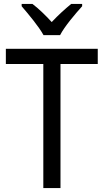

<svg xmlns="http://www.w3.org/2000/svg" viewBox="-20 -1030 532 984"><path d="M203 -850H288C311 -895 366 -959 401 -998V-1010H345C311 -982 280 -954 245 -917C213 -952 177 -987 146 -1010H91V-998C127 -956 179 -894 203 -850ZM290 -66V-702H481V-780H10V-702H202V-66Z"/></svg>

Font: Noto Sans Malayalam UI SemiCondensed
Style: Regular
Weight: 400
Width: 4
Designer: Jelle Bosma - Monotype Design Team
Foundry: Monotype Imaging Inc.
Version: Version 2.104